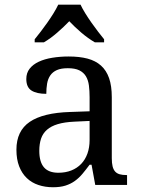

<svg xmlns="http://www.w3.org/2000/svg" viewBox="-20 -786 603 816"><path d="M147 -145Q147 -98.1 166.7 -75Q186.5 -51.8 228 -51.8Q258.3 -51.8 283 -61.5Q307.6 -71.3 325 -89.4Q342.3 -107.4 351.6 -133.3Q360.8 -159.2 360.8 -190.9V-272L296.9 -269Q254.4 -267.1 225.8 -258.5Q197.3 -250 179.7 -234.6Q162.1 -219.2 154.5 -196.8Q147 -174.3 147 -145ZM268.1 -496.1Q239.3 -496.1 221.4 -488Q203.6 -480 193.6 -465.3Q183.6 -450.7 180.2 -430.7Q176.8 -410.6 176.8 -387.2Q135.3 -387.2 113.5 -401.4Q91.8 -415.5 91.8 -450.2Q91.8 -476.1 106 -494.1Q120.1 -512.2 144.8 -523.7Q169.4 -535.2 202.1 -540.5Q234.9 -545.9 272 -545.9Q317.9 -545.9 352.1 -536.9Q386.2 -527.8 409.2 -507.3Q432.1 -486.8 443.6 -453.9Q455.1 -420.9 455.1 -373V-113.8Q455.1 -92.8 458.5 -79.1Q461.9 -65.4 469.2 -57.1Q476.6 -48.8 488.5 -45.4Q500.5 -42 517.1 -42H520V0H384.8L369.1 -85.9H360.8Q345.2 -64.9 330.6 -47.4Q315.9 -29.8 298.3 -17.1Q280.8 -4.4 258.5 2.7Q236.3 9.8 205.1 9.8Q171.9 9.8 143.3 0.2Q114.7 -9.3 94 -29.1Q73.2 -48.8 61.5 -78.9Q49.8 -108.9 49.8 -149.9Q49.8 -229.5 106.4 -268.1Q163.1 -306.6 277.8 -310.1L360.8 -313V-373Q360.8 -399.9 357.9 -422.6Q355 -445.3 345.2 -461.7Q335.4 -478 317.1 -487.1Q298.8 -496.1 268.1 -496.1ZM127.4 -619.1Q139.2 -633.3 153.3 -651.9Q167.5 -670.4 181.4 -690.2Q195.3 -710 207.5 -729.7Q219.7 -749.5 227.5 -766.1H322.3Q330.1 -749.5 342.3 -729.7Q354.5 -710 368.4 -690.2Q382.3 -670.4 396.5 -651.9Q410.6 -633.3 422.4 -619.1V-606H383.3Q354.5 -622.6 325.7 -647.2Q296.9 -671.9 274.4 -695.8Q251.5 -671.9 223.1 -647.2Q194.8 -622.6 166.5 -606H127.4Z"/></svg>

Font: Droid Serif
Style: Regular
Weight: 400
Version: Version 1.00 build 112